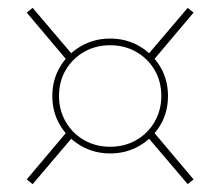

<svg xmlns="http://www.w3.org/2000/svg" viewBox="-20 -494 560 488"><path d="M260 -104Q219 -104 185.5 -123.5Q152 -143 132.5 -176Q113 -209 113 -250Q113 -291 132.5 -324Q152 -357 185.5 -376.5Q219 -396 260 -396Q301 -396 334.5 -376.5Q368 -357 387.5 -324Q407 -291 407 -250Q407 -209 387.5 -176Q368 -143 334.5 -123.5Q301 -104 260 -104ZM260 -121Q297 -121 326.5 -138Q356 -155 373 -184.5Q390 -214 390 -250Q390 -287 373 -316Q356 -345 326.5 -362Q297 -379 260 -379Q223 -379 193.5 -362Q164 -345 147 -316Q130 -287 130 -250Q130 -214 147 -184.5Q164 -155 193.5 -138Q223 -121 260 -121ZM150 -341 48 -462 63 -474 165 -354ZM370 -341 355 -354 457 -474 472 -462ZM150 -159 165 -146 63 -26 48 -38ZM370 -159 472 -38 457 -26 355 -146Z"/></svg>

Font: Kalnia Thin ExtraLight
Style: Regular
Weight: 250
Version: Version 1.105